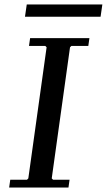

<svg xmlns="http://www.w3.org/2000/svg" viewBox="-20 -841 479 861"><path d="M300 -635 294 -629 212 -41 218 -35H292L287 0H21L26 -35H101L107 -41L189 -629L183 -635H110L115 -670H381L376 -635ZM100 -821H439L431 -766H92Z"/></svg>

Font: Brygada 1918 Medium
Style: Italic
Weight: 500
Italic angle: -8°
Designer: Mateusz Machalski | Borys Kosmynka | Przemek Hoffer
Foundry: NIEPODLEGLA 2018
Version: Version 3.006